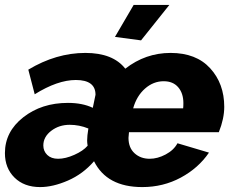

<svg xmlns="http://www.w3.org/2000/svg" viewBox="-32 -750 950 780"><path d="M541 -586 435 -600 511 -730H656ZM-12 -128Q-12 -215 62.5 -273.5Q137 -332 244 -332Q303 -332 345 -312Q356 -364 356 -365Q356 -425 276 -425Q202 -425 109 -367L83 -467Q196 -535 315 -535Q427 -535 477 -471Q559 -535 661 -535Q765 -535 822 -472.5Q879 -410 879 -316Q879 -268 857 -213H492Q490 -197 490 -190Q490 -150 514.5 -127.5Q539 -105 576 -105Q608 -105 641 -122.5Q674 -140 689 -168L817 -130Q774 -67 702.5 -28.5Q631 10 546 10Q402 10 350 -95Q305 -43 244 -16.5Q183 10 131 10Q66 10 27 -28.5Q-12 -67 -12 -128ZM712 -310Q713 -317 713 -331Q713 -371 692 -395.5Q671 -420 633 -420Q591 -420 557 -390Q523 -360 509 -310ZM324 -158Q322 -170 322 -179Q322 -198 327 -228Q290 -243 251 -243Q208 -243 176 -218.5Q144 -194 144 -159Q144 -136 160 -120.5Q176 -105 204 -105Q234 -105 270 -121Q306 -137 324 -158Z"/></svg>

Font: Raleway-v4020 ExtraBold
Style: Italic
Weight: 800
Italic angle: -12°
Designer: Matt McInerney, Pablo Impallari, Rodrigo Fuenzalida
Foundry: Matt McInerney, Pablo Impallari, Rodrigo Fuenzalida
Version: Version 4.020;PS 004.020;hotconv 1.0.88;makeotf.lib2.5.64775